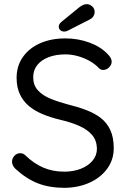

<svg xmlns="http://www.w3.org/2000/svg" viewBox="-20 -895 614 925"><path d="M292 10Q218 10 162 -12Q106 -34 54 -82Q47 -89 42.5 -97.5Q38 -106 38 -116Q38 -132 49.5 -144.5Q61 -157 78 -157Q92 -157 103 -146Q142 -108 187.5 -88Q233 -68 290 -68Q334 -68 369.5 -82Q405 -96 426 -121Q447 -146 447 -179Q446 -219 423.5 -245Q401 -271 361.5 -288.5Q322 -306 270 -318Q224 -329 185.5 -345Q147 -361 119 -384.5Q91 -408 75.5 -441.5Q60 -475 60 -520Q60 -577 90 -620Q120 -663 173 -686.5Q226 -710 295 -710Q356 -710 410.5 -690Q465 -670 498 -635Q518 -616 518 -598Q518 -583 505.5 -570.5Q493 -558 477 -558Q466 -558 457 -566Q440 -585 414 -600Q388 -615 357 -624Q326 -633 295 -633Q249 -633 214 -619.5Q179 -606 159.5 -581.5Q140 -557 140 -523Q140 -485 162 -460.5Q184 -436 221 -420.5Q258 -405 303 -393Q352 -381 393.5 -365.5Q435 -350 465 -327Q495 -304 511.5 -268.5Q528 -233 528 -181Q528 -126 497 -83Q466 -40 412.5 -15.5Q359 9 292 10ZM290 -743Q277 -743 270 -750Q263 -757 263 -767Q263 -773 266 -778Q269 -783 274 -788L362 -860Q370 -866 379 -870.5Q388 -875 398 -875Q412 -875 424 -864.5Q436 -854 436 -838Q436 -826 429.5 -816Q423 -806 410 -800L312 -750Q307 -747 301 -745Q295 -743 290 -743Z"/></svg>

Font: Quicksand Light Medium
Style: Regular
Weight: 500
Version: Version 3.006